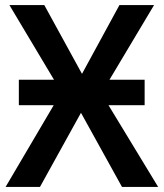

<svg xmlns="http://www.w3.org/2000/svg" viewBox="-20 -734 643 754"><path d="M54 -421H192L17 -714H154L302 -444L449 -714H585L410 -421H548V-321H406L601 0H459L298 -291L137 0H2L191 -321H54Z"/></svg>

Font: Noto Sans Display Medium
Style: Regular
Weight: 500
Designer: Monotype Design Team
Foundry: Monotype Imaging Inc.
Version: Version 1.900